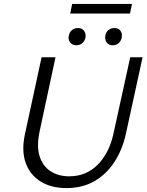

<svg xmlns="http://www.w3.org/2000/svg" viewBox="-20 -950 747 979"><path d="M319 9Q241 9 187 -24.5Q133 -58 111 -119.5Q89 -181 107 -265L192 -658H263L182 -280Q166 -206 181.5 -155Q197 -104 237 -77.5Q277 -51 333 -51Q419 -51 477.5 -109.5Q536 -168 558 -266L644 -658H707L622 -268Q604 -186 563 -123.5Q522 -61 461 -26Q400 9 319 9ZM369 -719Q356 -719 346 -726Q336 -733 332 -744Q328 -755 331 -768Q334 -786 347 -796.5Q360 -807 377 -807Q391 -807 400 -801Q409 -795 413.5 -784Q418 -773 416 -760Q413 -742 400 -730.5Q387 -719 369 -719ZM555 -719Q541 -719 531.5 -726Q522 -733 518.5 -744Q515 -755 517 -768Q520 -786 532.5 -796.5Q545 -807 563 -807Q577 -807 586 -801Q595 -795 599 -784Q603 -773 601 -760Q598 -742 585.5 -730.5Q573 -719 555 -719ZM338 -881 348 -930H653L643 -881Z"/></svg>

Font: Ysabeau Infant
Style: Italic
Weight: 400
Italic angle: -12°
Designer: Christian Thalmann (Catharsis Fonts)
Version: Version 2.001;gftools[0.9.30]; featfreeze: ss01,ss02,lnum